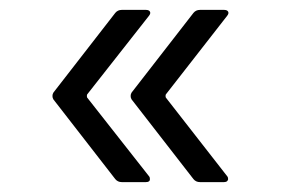

<svg xmlns="http://www.w3.org/2000/svg" viewBox="-20 -475 580 388"><path d="M283 -113Q283 -107 275 -107H226Q218 -107 213 -113L88 -274Q86 -277 86 -281Q86 -285 88 -288L213 -449Q218 -455 226 -455H275Q281 -455 283 -451.5Q285 -448 281 -443L156 -284Q155 -281 156 -278L281 -119Q283 -117 283 -113ZM441 -113Q441 -111 439 -109Q437 -107 433 -107H384Q376 -107 371 -113L246 -274Q244 -277 244 -281Q244 -285 246 -288L371 -449Q376 -455 384 -455H433Q439 -455 441 -451.5Q443 -448 439 -443L315 -284Q314 -281 315 -278L439 -119Q441 -117 441 -113Z"/></svg>

Font: Amber EN
Style: Regular
Weight: 400
Designer: Jeremy Tribby
Foundry: Tribby Type Co.
Version: Version 1.403 November 24, 2021